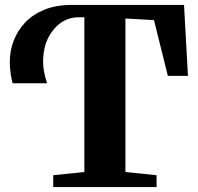

<svg xmlns="http://www.w3.org/2000/svg" viewBox="-20 -763 807 783"><path d="M197 0V-48.5L324 -61.5V-692.5H301Q261 -692.5 229.2 -670.8Q197.5 -649 178 -611.5Q158.5 -574 156 -525.5Q153.5 -477 172 -423.5H31.5Q27.5 -436.5 23.8 -461.2Q20 -486 20 -511Q20 -555 35.5 -596.2Q51 -637.5 82.2 -670.8Q113.5 -704 161.2 -723.5Q209 -743 274 -743H730.5L746.5 -453.5H664.5L608 -681L491.5 -687.5V-61.5L618.5 -48.5V0Z"/></svg>

Font: Merriweather 60pt ExtraBold
Style: Regular
Weight: 800
Version: Version 2.100